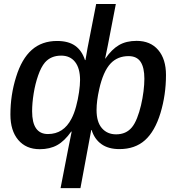

<svg xmlns="http://www.w3.org/2000/svg" viewBox="-20 -745 892 972"><path d="M181.2 10.3Q111.8 10.3 72.3 -36.6Q32.7 -83.5 32.7 -165Q32.7 -264.2 61.5 -355.5Q89.8 -447.3 140.9 -492.4Q191.9 -537.6 269 -537.6Q326.2 -537.6 360.4 -513.4Q394.5 -489.3 410.2 -440.9H412.6Q415 -455.1 417.7 -470Q420.4 -484.9 422.9 -500.5L466.8 -724.6H566.4L525.4 -512.7L512.2 -448.2H513.2Q545.9 -495.6 582.5 -516.8Q619.1 -538.1 671.4 -538.1Q741.7 -538.1 781 -491.9Q820.3 -445.8 820.3 -365.2Q820.3 -265.1 792.5 -172.9Q764.2 -80.1 713.9 -35.2Q663.6 9.8 584.5 9.8Q528.3 9.8 493.2 -15.6Q458 -41 443.8 -86.9H441.9L387.2 207.5H286.6L325.7 6.3L342.8 -78.6H340.3Q306.6 -30.8 269.5 -10.3Q232.4 10.3 181.2 10.3ZM222.7 -66.4Q301.8 -66.4 341.8 -144Q355.5 -169.9 365.2 -206.1Q375 -242.2 380.1 -278.3Q385.3 -314.5 385.3 -339.8Q385.3 -399.4 360.1 -431.4Q335 -463.4 289.6 -463.4Q237.8 -463.4 207.5 -428.7Q188 -405.8 173.1 -363Q158.2 -320.3 150.4 -271.5Q142.6 -222.7 142.6 -181.6Q142.6 -66.4 222.7 -66.4ZM630.9 -460.9Q576.2 -460.9 541 -424.8Q521 -403.8 506.3 -370.1Q491.7 -336.4 482.4 -293.9Q468.8 -234.4 468.8 -188Q468.8 -127.4 495.8 -96.2Q522.9 -64.9 567.9 -64.9Q618.2 -64.9 647.5 -100.1Q662.1 -117.7 673.8 -147.2Q685.5 -176.8 693.8 -211.9Q702.1 -247.1 706.5 -282.5Q710.9 -317.9 710.9 -346.2Q710.9 -403.3 691.7 -432.1Q672.4 -460.9 630.9 -460.9Z"/></svg>

Font: Arimo Medium
Style: Italic
Weight: 500
Italic angle: -12°
Designer: Steve Matteson
Foundry: Monotype Imaging Inc.
Version: Version 1.33